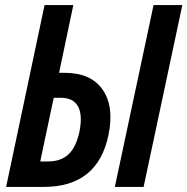

<svg xmlns="http://www.w3.org/2000/svg" viewBox="-20 -734 736 754"><path d="M4 0 155 -714H268L212 -448H234Q337 -448 383 -382Q429 -316 406 -204Q364 0 152 0ZM431 0 583 -714H696L544 0ZM138 -100H169Q219 -100 249 -128Q279 -156 292 -217Q305 -282 286.5 -316Q268 -350 218 -350H191Z"/></svg>

Font: Noto Sans ExtraCondensed SemiBold
Style: Italic
Weight: 600
Width: 2
Italic angle: -12°
Designer: Monotype Design Team
Foundry: Monotype Imaging Inc.
Version: Version 2.013; ttfautohint (v1.8.4.7-5d5b)